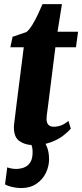

<svg xmlns="http://www.w3.org/2000/svg" viewBox="-20 -710 408 953"><path d="M219 -189.5Q217 -173 215.2 -160.5Q213.5 -148 212.2 -138.2Q211 -128.5 211 -120Q211 -100.5 220 -90.8Q229 -81 246.5 -81Q266 -81 283.8 -87.8Q301.5 -94.5 319.5 -110L331.5 -71.5Q317.5 -55 292.8 -36Q268 -17 231.2 -3.5Q194.5 10 143 10Q106 10 77.5 -9Q49 -28 49 -77.5Q49 -80 49.2 -85.2Q49.5 -90.5 51 -102.2Q52.5 -114 55.2 -135.5Q58 -157 62 -192L98 -475.5H31.5L42.5 -527.5L111.5 -551Q126 -563 140.5 -586.8Q155 -610.5 168 -638Q181 -665.5 191 -689.5H287.5L265.5 -552.5H367.5L357 -475.5H255ZM84.5 223.5Q64.5 223.5 41.8 218.5Q19 213.5 5 205L16 120.5Q22 123.5 34.8 126Q47.5 128.5 59.5 128.5Q79.5 128.5 97.8 122Q116 115.5 128 99.2Q140 83 141.5 55.5Q143 26.5 136.8 11.8Q130.5 -3 127.5 -14.5L164 -16.5L195.5 -14.5Q206 -0.5 214.8 23.8Q223.5 48 223.5 81Q223.5 115 207.8 148Q192 181 160.8 202.2Q129.5 223.5 84.5 223.5Z"/></svg>

Font: Merriweather 24pt Black
Style: Italic
Weight: 900
Italic angle: -7.8°
Designer: Eben Sorkin
Foundry: Eben Sorkin
Version: Version 2.101